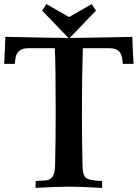

<svg xmlns="http://www.w3.org/2000/svg" viewBox="-26 -912 671 933"><path d="M147 1V-32.2L194.3 -35.2Q218.8 -36.6 229.7 -54Q240.7 -71.3 241.7 -106.9Q244.6 -231 244.6 -366.2Q244.6 -611.3 240.2 -677.7H110.8Q54.2 -677.7 48.3 -623.5L45.9 -601.6H-5.9Q-1.5 -668.9 0 -732.9Q253.9 -727.5 308.6 -727.5Q363.3 -727.5 617.2 -732.9Q618.7 -668.9 623 -601.6H570.8L568.4 -623.5Q565.4 -651.4 550.5 -664.6Q535.6 -677.7 505.9 -677.7H376.5Q372.1 -546.9 372.1 -366.2Q372.1 -231 375 -106.9Q376 -58.1 393.1 -46.6Q410.2 -35.2 462.9 -32.7Q467.8 -32.2 470.2 -32.2V1Q360.4 -4.9 308.6 -4.9Q255.9 -4.9 147 1ZM309.6 -724.6 178.7 -860.4 199.7 -892.1 309.6 -829.1Q378.9 -868.2 419.4 -892.1L440.4 -860.4Z"/></svg>

Font: Flanker
Style: Bold
Weight: 700
Designer: Flanker
Foundry: Flanker
Version: Version 2.021